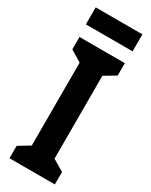

<svg xmlns="http://www.w3.org/2000/svg" viewBox="-228 -999 770 979"><g transform="rotate(30 157.5 -509.0)"><path d="M291 -66H24V-139L90 -179V-667L24 -707V-780H291V-707L224 -667V-179L291 -139ZM295 -952V-852H20V-952Z"/></g></svg>

Font: Noto Sans Malayalam UI ExtraCondensed
Style: Bold
Weight: 700
Width: 2
Designer: Jelle Bosma - Monotype Design Team
Foundry: Monotype Imaging Inc.
Version: Version 2.104; ttfautohint (v1.8.4.7-5d5b)